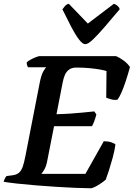

<svg xmlns="http://www.w3.org/2000/svg" viewBox="-30 -1003 713 1023"><path d="M453 0Q422.5 0 374.5 -2Q326.5 -4 270.8 -7.5Q215 -11 160 -15.5Q105 -20 60 -25Q15 -30 -10.5 -34.5Q-8 -44 -3.5 -52.8Q1 -61.5 5 -65L36 -69Q57.5 -71.5 70.2 -82Q83 -92.5 90.8 -114Q98.5 -135.5 105.5 -172L182 -564Q190.5 -606 201.5 -624Q212.5 -642 216.5 -644.5H119Q117 -648.5 114.5 -655Q112 -661.5 112.5 -671Q119.5 -678 133.5 -685.5Q147.5 -693 161.5 -698.5Q175.5 -704 181 -704H588.5Q607 -696.5 629 -680.2Q651 -664 662.5 -645.5Q652 -607.5 640.5 -572.2Q629 -537 617.5 -510.8Q606 -484.5 596 -472Q580 -468.5 561.8 -473.8Q543.5 -479 536 -482.5L537.5 -624.5Q525.5 -628.5 501.5 -632.8Q477.5 -637 445.8 -640Q414 -643 377 -643Q352.5 -643 337.8 -632Q323 -621 315.5 -603.2Q308 -585.5 304 -564L271 -394.5Q311.5 -395.5 345.2 -397.8Q379 -400 410.2 -403.2Q441.5 -406.5 472.5 -409.5L483.5 -393Q477.5 -370.5 471.2 -354.5Q465 -338.5 460 -330.5H258L221.5 -145Q216.5 -118 207 -101.2Q197.5 -84.5 190 -76.5H425L523 -250.5Q545.5 -250.5 563.2 -244.8Q581 -239 585 -232.5Q580.5 -200 570.8 -164Q561 -128 551 -96.8Q541 -65.5 533.5 -46Q525 -38 509 -27Q493 -16 477.5 -8Q462 0 453 0ZM424 -767.5Q410 -767.5 390.8 -792.8Q371.5 -818 349.2 -860.5Q327 -903 302.5 -953.5Q310 -963.5 316.8 -971.5Q323.5 -979.5 336.5 -983L438 -877.5L577 -983Q590.5 -978 598.2 -970.2Q606 -962.5 608 -954Q565 -903 528.5 -860.5Q492 -818 465.5 -792.8Q439 -767.5 424 -767.5Z"/></svg>

Font: Texturina Medium
Style: Italic
Weight: 500
Italic angle: -11°
Designer: Guillermo Torres Carreño
Foundry: Omnibus-Type
Version: Version 1.002